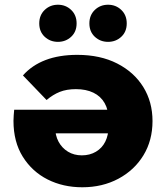

<svg xmlns="http://www.w3.org/2000/svg" viewBox="-20 -783 690 812"><path d="M307 -551Q404 -551 475.5 -514.5Q547 -478 586 -415Q625 -352 625 -271Q625 -189 586.5 -126Q548 -63 480.5 -27Q413 9 328 9Q247 9 181.5 -24Q116 -57 76.5 -120Q37 -183 37 -272Q37 -283 38 -295.5Q39 -308 40 -319H469V-219H141L213 -248Q213 -211 227.5 -184Q242 -157 267.5 -141.5Q293 -126 326 -126Q360 -126 386 -141.5Q412 -157 425.5 -184.5Q439 -212 439 -248V-278Q439 -318 422.5 -347Q406 -376 375 -391Q344 -406 301 -406Q262 -406 233 -394.5Q204 -383 177 -360L77 -464Q115 -507 172.5 -529Q230 -551 307 -551ZM437 -606Q404 -606 381 -627.5Q358 -649 358 -684Q358 -719 381 -741Q404 -763 437 -763Q470 -763 493 -741Q516 -719 516 -684Q516 -649 493 -627.5Q470 -606 437 -606ZM225 -606Q192 -606 169 -627.5Q146 -649 146 -684Q146 -719 169 -741Q192 -763 225 -763Q258 -763 281 -741Q304 -719 304 -684Q304 -649 281 -627.5Q258 -606 225 -606Z"/></svg>

Font: MOST Montserrat ExtraBold
Style: Regular
Weight: 800
Designer: Julieta Ulanovsky
Foundry: Julieta Ulanovsky
Version: Version 8.000;March 11, 2024;FontCreator 15.0.0.2926 64-bit